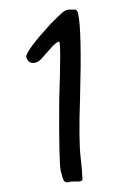

<svg xmlns="http://www.w3.org/2000/svg" viewBox="-20 -676 256 397"><path d="M85 -627Q102.5 -644.5 109.4 -650.4Q115.2 -655.3 122.1 -656.2Q131.8 -656.2 135.7 -656.2Q139.6 -655.3 141.6 -647.5Q149.4 -612.3 145.5 -472.7Q142.6 -388.7 146.5 -352.5Q150.4 -317.4 150.4 -307.6Q150.4 -305.7 150.4 -304.7Q149.4 -299.8 136.7 -300.8Q126 -300.8 122.1 -299.8Q121.1 -298.8 120.1 -298.8Q116.2 -298.8 112.3 -301.8Q108.4 -309.6 105.5 -323.2Q101.6 -339.8 102.5 -471.7Q106.4 -585 102.5 -589.8Q97.7 -590.8 84 -575.2Q71.3 -560.5 69.3 -558.6Q60.5 -546.9 49.8 -545.9Q38.1 -544.9 34.2 -558.6Q34.2 -571.3 85 -627Z"/></svg>

Font: Yahfie
Style: Heavy
Weight: 600
Designer: Joe Palazzolo
Foundry: jozolo LLC
Version: Version 001.000